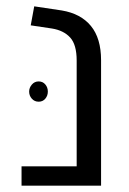

<svg xmlns="http://www.w3.org/2000/svg" viewBox="-20 -586 408 606"><path d="M48 0V-61H222V-395Q222 -445 201.5 -467.5Q181 -490 144 -496L77 -506L88 -566L175 -553Q235 -543 267 -504Q299 -465 299 -396V0ZM102 -329Q115 -329 123 -319.5Q131 -310 131 -297Q131 -284 123 -274.5Q115 -265 102 -265Q89 -265 80.5 -274.5Q72 -284 72 -297Q72 -309 80.5 -319Q89 -329 102 -329Z"/></svg>

Font: Assistant
Style: Regular
Weight: 400
Designer: Hebrew By Ben Nathan, Latin by Paul Hunt
Version: Version 3.000